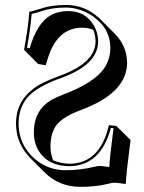

<svg xmlns="http://www.w3.org/2000/svg" viewBox="-20 -678 575 767"><path d="M97.2 -630.9Q110.4 -632.8 155.8 -647.5Q189.9 -657.7 243.2 -658.2Q320.8 -658.2 378.4 -603.5Q380.9 -601.1 382.3 -599.6L439 -543Q486.8 -493.7 487.8 -428.2Q487.8 -314.5 326.2 -247.6Q311.5 -241.7 292.5 -234.4Q223.6 -207 201.2 -171.9Q181.6 -140.1 181.6 -92.3Q182.1 -61.5 192.4 -37.6Q222.7 -24.4 258.8 -23.9Q380.4 -25.9 415 -178.2L444.8 -174.8L501.5 -118.7Q484.4 13.2 482.4 56.6Q474.1 56.6 461.4 54.2Q446.3 51.8 436.5 51.8Q428.7 51.8 412.1 56.2Q362.8 68.8 298.3 68.4Q215.8 67.4 158.7 11.2L102.1 -45.4Q44.4 -104 43.9 -184.1Q43.9 -293 152.8 -347.7Q179.7 -360.8 221.2 -376Q360.8 -427.7 361.8 -512.2Q361.3 -537.6 352.5 -559.1Q331.5 -567.4 308.6 -567.4Q218.3 -567.4 178.7 -466.8Q171.4 -447.3 162.6 -417.5L132.3 -422.4L76.2 -479Q92.3 -567.4 97.2 -630.9ZM106.4 -622.6Q101.6 -563.5 87.9 -487.3L98.6 -485.4Q127.9 -585.4 181.2 -616.2Q212.4 -633.8 252 -633.8Q320.3 -633.8 354.5 -577.1Q372.1 -546.9 372.1 -512.2Q371.1 -419.4 224.6 -366.7Q124.5 -331.1 87.9 -286.6Q54.2 -244.6 54.2 -184.1Q54.2 -100.6 118.2 -43.9Q171.4 2 242.2 2Q301.8 2 358.4 -12.2Q371.1 -15.1 379.9 -15.1Q385.3 -15.1 416.5 -10.7Q418.9 -53.7 433.6 -166L422.9 -167Q382.3 -16.1 258.8 -14.2Q173.3 -14.2 135.3 -74.2Q115.2 -106.9 115.2 -148.9Q115.2 -238.3 186.5 -279.3Q205.1 -289.6 232.4 -300.3Q358.4 -347.7 397.9 -407.7Q420.4 -443.4 420.9 -484.9Q420.9 -565.9 347.7 -615.2Q298.3 -647.5 243.2 -647.9Q187 -647.9 144 -632.8Q123.5 -626 106.4 -622.6Z"/></svg>

Font: Linux Biolinum Shadow O
Style: Bold
Weight: 700
Designer: Philipp H. Poll
Foundry: Philipp H. Poll
Version: Version 0.9.2